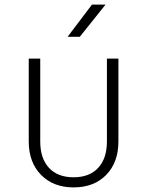

<svg xmlns="http://www.w3.org/2000/svg" viewBox="-20 -805 640 835"><path d="M300 10Q212 10 158.5 -44.5Q105 -99 105 -190V-550H155V-190Q155 -116 193 -75Q231 -34 300 -34Q369 -34 407 -75Q445 -116 445 -190V-550H495V-190Q495 -99 442 -44.5Q389 10 300 10ZM274 -645 380 -785H439L327 -645Z"/></svg>

Font: Tiny Thin
Style: Regular
Weight: 100
Monospace: yes
Designer: Philipp Nurullin, Konstantin Bulenkov
Foundry: JetBrains
Version: Version 2.251; ttfautohint (v1.8.4.7-5d5b)